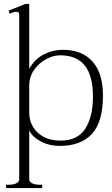

<svg xmlns="http://www.w3.org/2000/svg" viewBox="-20 -734 571 979"><path d="M11 208H25Q47 208 62.5 201Q78 194 78 180V-659Q78 -674 63 -674Q52 -674 29 -664L24 -680L110 -714H129V-383Q157 -433 203 -456.5Q249 -480 301 -480Q398 -480 451.5 -420.5Q505 -361 505 -247Q505 -113 449 -51.5Q393 10 284 10Q231 10 187 -13.5Q143 -37 129 -70V179Q129 194 144.5 201Q160 208 182 208H195V225H11ZM454 -242Q454 -346 413 -399Q372 -452 286 -452Q252 -452 215.5 -432.5Q179 -413 154 -378Q129 -343 129 -297V-159Q129 -121 147.5 -88.5Q166 -56 202 -36.5Q238 -17 288 -17Q376 -17 415 -78Q454 -139 454 -242Z"/></svg>

Font: Taviraj ExtraLight
Style: Regular
Weight: 200
Designer: Katatrad Team
Foundry: CadsonDemak
Version: Version 1.030